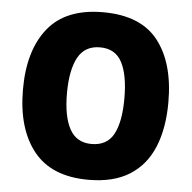

<svg xmlns="http://www.w3.org/2000/svg" viewBox="-52 -777 837 839"><g transform="rotate(5 366.0 -357.5)"><path d="M685 -358Q685 -244 651 -161.5Q617 -79 546.5 -34.5Q476 10 366 10Q204 10 125.5 -88.5Q47 -187 47 -359Q47 -530 125.5 -627.5Q204 -725 367 -725Q532 -725 608.5 -627.5Q685 -530 685 -358ZM240 -358Q240 -257 270 -202Q300 -147 366 -147Q434 -147 463 -201Q492 -255 492 -358Q492 -461 463 -516Q434 -571 367 -571Q300 -571 270 -515.5Q240 -460 240 -358Z"/></g></svg>

Font: Noto Sans Lao SemiCondensed Black
Style: Regular
Weight: 900
Width: 4
Designer: Monotype Design Team
Foundry: Monotype Imaging Inc.
Version: Version 2.003; ttfautohint (v1.8.4.7-5d5b)